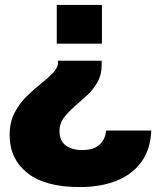

<svg xmlns="http://www.w3.org/2000/svg" viewBox="-20 -559 652 778"><path d="M392 -313V-295Q392 -256 375 -226Q358 -196 332.5 -172.5Q307 -149 281.5 -127Q256 -105 238.5 -81.5Q221 -58 221 -29Q221 11 246 30Q271 49 314 49Q360 49 383.5 27Q407 5 410 -30H593Q590 46 553 97Q516 148 452 173.5Q388 199 303 199Q162 199 90.5 141.5Q19 84 19 -11Q19 -63 38.5 -101Q58 -139 87.5 -168Q117 -197 146 -220Q175 -243 195 -264Q215 -285 215 -306V-313ZM393 -539V-382H210V-539Z"/></svg>

Font: Mona Sans Expanded ExtraBold
Style: Regular
Weight: 800
Width: 7
Designer: Deni Anggara
Foundry: GitHub
Version: Version 1.001; ttfautohint (v1.8.4.7-5d5b);gftools[0.9.33]